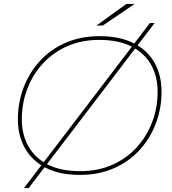

<svg xmlns="http://www.w3.org/2000/svg" viewBox="-20 -887 876 977"><path d="M386 3Q284 3 214 -32.5Q144 -68 107.5 -132Q71 -196 71 -280Q71 -364 99.5 -440Q128 -516 182 -575.5Q236 -635 313 -669Q390 -703 487 -703Q589 -703 659.5 -667.5Q730 -632 766 -568.5Q802 -505 802 -420Q802 -336 773.5 -260Q745 -184 691 -124.5Q637 -65 560 -31Q483 3 386 3ZM388 -16Q478 -16 550.5 -48Q623 -80 674.5 -136Q726 -192 754 -265Q782 -338 782 -420Q782 -499 748.5 -558Q715 -617 649 -650.5Q583 -684 485 -684Q395 -684 322.5 -652Q250 -620 198.5 -564Q147 -508 119 -435Q91 -362 91 -280Q91 -202 124.5 -142.5Q158 -83 224 -49.5Q290 -16 388 -16ZM102 70 743 -770H767L126 70ZM471 -757 623 -867H665L503 -757Z"/></svg>

Font: Montserrat Thin
Style: Italic
Weight: 100
Italic angle: -11.3°
Designer: Julieta Ulanovsky
Foundry: Julieta Ulanovsky
Version: Version 9.000; ttfautohint (v1.8.4.7-5d5b)